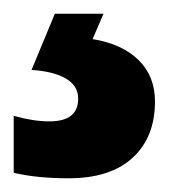

<svg xmlns="http://www.w3.org/2000/svg" viewBox="-46 -20 246 280"><path d="M180 128Q180 180 147.5 210Q115 240 54 240Q8 240 -26 232V149Q3 157 26 157Q68 157 68 124Q68 105 50 94.5Q32 84 0 82L34 0H105L89 37Q132 44 156 67.5Q180 91 180 128Z"/></svg>

Font: Noto Sans Thai ExtCond ExtBd
Style: Regular
Weight: 800
Width: 2
Designer: Monotype Design Team
Foundry: Monotype Imaging Inc.
Version: Version 2.002; ttfautohint (v1.8.4.7-5d5b)